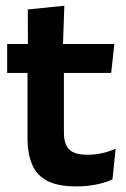

<svg xmlns="http://www.w3.org/2000/svg" viewBox="-20 -640 441 670"><path d="M246 10.5Q183.5 10.5 146.2 -8.2Q109 -27 92.5 -65Q76 -103 76 -158.5V-444.5H203V-177.5Q203 -137.5 221.2 -118.8Q239.5 -100 285.5 -100Q312.5 -100 337.5 -105.8Q362.5 -111.5 383.5 -121L372.5 -14Q347.5 -2.5 315.2 4Q283 10.5 246 10.5ZM368 -385.5H5V-486.5H379ZM199.5 -477H77.5L77 -607L204.5 -620Z"/></svg>

Font: Anek Devanagari SemiBold
Style: Regular
Weight: 600
Designer: Kailash Malviya (Devanagari) & Yesha Goshar (Latin)
Foundry: Ek Type
Version: Version 1.003